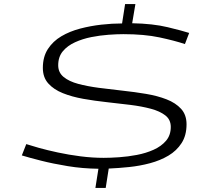

<svg xmlns="http://www.w3.org/2000/svg" viewBox="-20 -825 1077 950"><path d="M916 -662 895 -607Q844 -624 769 -640Q694 -656 590 -656Q559 -656 517 -653Q475 -650 432 -641.5Q389 -633 351.5 -616Q314 -599 291 -571.5Q268 -544 268 -502Q268 -466 295 -444Q322 -422 367 -410Q412 -398 468.5 -390.5Q525 -383 585.5 -376.5Q646 -370 702.5 -360.5Q759 -351 804 -333.5Q849 -316 876 -286.5Q903 -257 903 -210Q903 -155 878.5 -117Q854 -79 813.5 -55Q773 -31 722.5 -17.5Q672 -4 619 1.5Q566 7 518 9L503 105H452L467 10Q388 9 315 -3Q242 -15 183 -30Q124 -45 88 -56L110 -112Q131 -105 172 -93.5Q213 -82 266.5 -70.5Q320 -59 378.5 -51.5Q437 -44 493 -44Q526 -44 569.5 -47Q613 -50 657.5 -58.5Q702 -67 740 -84Q778 -101 801.5 -128.5Q825 -156 825 -197Q825 -233 798 -254Q771 -275 726 -287Q681 -299 625 -306Q569 -313 508.5 -319.5Q448 -326 392 -336Q336 -346 291 -364Q246 -382 219 -412Q192 -442 192 -489Q192 -544 217 -582.5Q242 -621 283.5 -645.5Q325 -670 376.5 -683.5Q428 -697 481.5 -703Q535 -709 584 -709L599 -805H650L634 -710Q737 -708 809.5 -690.5Q882 -673 916 -662Z"/></svg>

Font: Georama ExtraExtended Light
Style: Italic
Weight: 300
Width: 8
Italic angle: -9°
Designer: Jean-Baptiste Levee
Foundry: Production Type
Version: Version 1.000